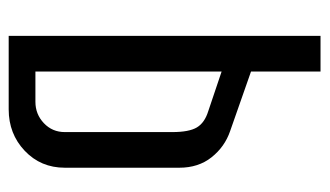

<svg xmlns="http://www.w3.org/2000/svg" viewBox="-174 -566 740 431"><g transform="rotate(90 195.5 -350.0)"><path d="M356 -383V-126Q356 -72 318 -36Q280 0 225 0H60V-700H140V-544L274 -497Q309 -485 332.5 -455.5Q356 -426 356 -383ZM140 -60H208Q236 -60 256 -79Q276 -98 276 -126V-367Q276 -405 265.5 -422.5Q255 -440 229 -448L140 -478Z"/></g></svg>

Font: Homenaje
Style: Regular
Weight: 400
Version: Version 1.002